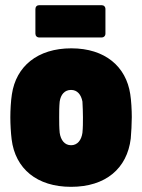

<svg xmlns="http://www.w3.org/2000/svg" viewBox="-20 -715 550 743"><path d="M132 -570H373C382 -570 388 -576 388 -585V-680C388 -689 382 -695 373 -695H132C123 -695 117 -689 117 -680V-585C117 -576 123 -570 132 -570ZM255 8C389 8 472 -63 486 -179C488 -202 490 -237 490 -262C490 -289 488 -326 484 -351C468 -457 387 -528 256 -528C125 -528 42 -458 26 -350C22 -325 20 -288 20 -261C20 -235 22 -200 25 -176C39 -62 123 8 255 8ZM255 -153C230 -153 215 -173 211 -201C209 -221 209 -241 209 -261C209 -282 209 -302 211 -322C215 -349 230 -367 255 -367C279 -367 294 -349 299 -322C300 -302 301 -282 301 -261C301 -241 301 -221 299 -201C295 -173 280 -153 255 -153Z"/></svg>

Font: Barlow Semi Condensed Black
Style: Regular
Weight: 900
Width: 4
Designer: Jeremy Tribby
Foundry: Tribby Type
Version: Version 1.408;PS 001.408;hotconv 1.0.88;makeotf.lib2.5.64775